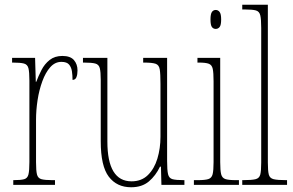

<svg xmlns="http://www.w3.org/2000/svg" viewBox="-20 -780 1238 810"><path d="M36 0V-20H37Q68 -20 82 -24Q96 -28 100 -44Q104 -60 104 -96V-440Q104 -476 100 -492Q96 -508 81 -512Q66 -516 34 -516H31V-536H128L131 -435H133Q142 -459 155 -484.5Q168 -510 189.5 -527Q211 -544 243 -544Q277 -544 292 -526.5Q307 -509 307 -483Q307 -466 302.5 -454.5Q298 -443 286 -443Q286 -462 283.5 -479Q281 -496 271.5 -507.5Q262 -519 239 -519Q212 -519 192 -496.5Q172 -474 158.5 -437Q145 -400 138.5 -357.5Q132 -315 132 -274V-96Q132 -60 136 -44Q140 -28 155 -24Q170 -20 201 -20H212V0Z M533 10Q473 10 439 -34.5Q405 -79 405 -184V-443Q405 -477 401 -492.5Q397 -508 382 -512Q367 -516 334 -516H330V-536H433V-183Q433 -15 535 -15Q577 -15 604 -41.5Q631 -68 644 -111Q657 -154 657 -203V-426Q657 -468 654 -487Q651 -506 636.5 -511Q622 -516 587 -516H584V-536H685V-101Q685 -62 689 -45Q693 -28 708 -24Q723 -20 756 -20H758V0H661L659 -77H655Q637 -39 608 -14.5Q579 10 533 10Z M890 -658Q880 -658 874 -666Q868 -674 868 -698Q868 -721 874 -729.5Q880 -738 890 -738Q900 -738 906.5 -729.5Q913 -721 913 -698Q913 -674 906.5 -666Q900 -658 890 -658ZM798 0V-20H814Q845 -20 859 -24.5Q873 -29 877 -45Q881 -61 881 -96V-437Q881 -473 877.5 -489.5Q874 -506 861 -511Q848 -516 819 -516H813V-536H909V-96Q909 -61 913 -45Q917 -29 931 -24.5Q945 -20 975 -20H988V0Z M1002 0V-20H1005Q1042 -20 1058 -24Q1074 -28 1078 -43.5Q1082 -59 1082 -94V-662Q1082 -699 1078 -715.5Q1074 -732 1059.5 -736Q1045 -740 1015 -740H1002V-760H1110V-94Q1110 -59 1114 -43.5Q1118 -28 1134.5 -24Q1151 -20 1187 -20H1191V0Z"/></svg>

Font: Noto Serif Myanmar ExtraCondensed Thin
Style: Regular
Weight: 100
Width: 2
Designer: Ben Mitchell and the Monotype Design Team
Foundry: Monotype Imaging Inc.
Version: Version 2.106; ttfautohint (v1.8.4.7-5d5b)